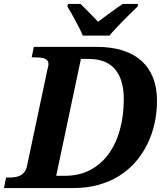

<svg xmlns="http://www.w3.org/2000/svg" viewBox="-44 -951 832 971"><path d="M-13.2 -53.2H1Q16.6 -53.2 31.5 -55.2Q46.4 -57.1 58.6 -63.5Q70.8 -69.8 79.8 -81.5Q88.9 -93.3 92.8 -112.8L196.8 -604Q198.7 -609.4 200 -616.2Q201.2 -623 201.2 -627Q201.2 -637.7 195.8 -644.5Q190.4 -651.4 180.9 -655Q171.4 -658.7 158 -659.9Q144.5 -661.1 128.9 -661.1H116.2L127 -713.9H446.8Q518.6 -713.9 575 -696.3Q631.3 -678.7 670.2 -644.3Q709 -609.9 729.5 -559.1Q750 -508.3 750 -441.9Q750 -382.3 737.5 -326.4Q725.1 -270.5 700.9 -221.4Q676.8 -172.4 641.1 -131.6Q605.5 -90.8 558.6 -61.5Q511.7 -32.2 453.9 -16.1Q396 0 328.1 0H-23.9ZM285.2 -62Q355.5 -62 410.6 -90.6Q465.8 -119.1 503.9 -170.7Q542 -222.2 562 -293.5Q582 -364.7 582 -450.2Q582 -502.4 569.8 -540.8Q557.6 -579.1 534.9 -604Q512.2 -628.9 479.7 -640.9Q447.3 -652.8 407.2 -652.8H365.2L240.2 -62ZM651.9 -918Q637.2 -903.8 618.4 -885.5Q599.6 -867.2 580.3 -847.7Q561 -828.1 542.5 -808.3Q523.9 -788.6 509.8 -771H375Q368.7 -786.1 358.9 -805.7Q349.1 -825.2 338.1 -845.5Q327.1 -865.7 316.4 -884.8Q305.7 -903.8 296.9 -918L299.8 -931.2H362.8Q371.6 -922.9 383.1 -911.6Q394.5 -900.4 406.7 -887.9Q418.9 -875.5 430.9 -863.3Q442.9 -851.1 451.7 -840.8Q465.3 -851.1 481.9 -863.3Q498.5 -875.5 515.4 -887.9Q532.2 -900.4 548.3 -911.6Q564.5 -922.9 576.7 -931.2H654.8Z"/></svg>

Font: Droid Serif
Style: Bold Italic
Weight: 700
Italic angle: -12°
Designer: Monotype Design team
Foundry: Monotype Imaging Inc.
Version: Version 1.03